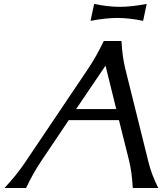

<svg xmlns="http://www.w3.org/2000/svg" viewBox="-20 -943 816 963"><path d="M2.4 0Q62.5 -64 104.5 -126.5L421.9 -598.1Q464.4 -661.6 500.5 -737.3H589.4Q593.3 -659.2 608.4 -598.1L725.6 -126.5Q740.2 -67.4 773.9 0H646Q641.6 -80.6 627 -139.2L576.7 -340.3H324.7L189.5 -139.2Q144.5 -72.3 110.8 0ZM509.3 -613.8 361.8 -396H563ZM452.1 -923.3Q522.5 -908.7 581.1 -908.7Q638.7 -908.7 715.8 -923.3L697.8 -838.4Q627 -853 568.8 -853Q510.3 -853 434.1 -838.4Z"/></svg>

Font: Classica
Style: Book Oblique
Weight: 400
Italic angle: -12°
Designer: Wojciech Kalinowski "wmk69" (wmk69@o2.pl)
Foundry: Wojciech Kalinowski "wmk69" (wmk69@o2.pl)
Version: Version 2.1.1; 2021-05-14